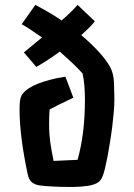

<svg xmlns="http://www.w3.org/2000/svg" viewBox="-20 -741 544 777"><path d="M363.8 -654.8Q344.7 -630.4 308.6 -599.1Q395 -525.4 425.8 -469.7Q439.9 -443.8 441.4 -405Q442.9 -366.2 442.9 -340.6Q442.9 -314.9 440.4 -286.6Q438 -258.3 434.1 -227.3Q430.2 -196.3 425 -165Q419.9 -133.8 415 -106.4Q404.3 -51.3 396 -29.3Q387.7 -7.3 371.3 0.5Q355 8.3 335 11.2Q305.7 15.6 272.9 15.6Q240.2 15.6 223.4 15.1Q206.5 14.6 191.4 13.7Q160.2 12.2 141.1 9.5Q122.1 6.8 109.6 -2.7Q97.2 -12.2 91.8 -37.1Q59.1 -191.9 59.1 -298.8Q59.1 -338.9 66.4 -353Q90.8 -398.9 210.9 -424.8Q228.5 -428.2 244.6 -430.7L276.9 -345.7Q197.8 -308.1 180.7 -297.9Q178.7 -270.5 178.7 -244.4Q178.7 -218.3 179.9 -200.4Q181.2 -182.6 183.3 -165.8Q185.5 -148.9 189 -130.9L196.8 -89.8L293.9 -94.2Q323.7 -199.7 323.7 -335.9Q323.7 -403.8 314 -443.8Q296.9 -462.9 273.4 -485.4L222.2 -532.2Q167.5 -492.7 127 -470.2L76.7 -528.8L149.9 -589.4L109.4 -617.2Q89.4 -630.9 67.9 -643.1L123 -721.2Q182.6 -689.9 229.5 -658.2Q271.5 -694.8 293.9 -721.2Z"/></svg>

Font: Passero One
Style: Regular
Weight: 400
Designer: Viktoriya Grabowska
Foundry: Viktoriya Grabowska
Version: Version 1.003